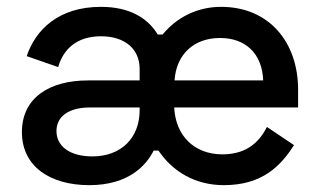

<svg xmlns="http://www.w3.org/2000/svg" viewBox="-20 -527 939 561"><path d="M634 14C747 14 801 -43 839 -103L760 -156C740 -117 705 -76 630 -76C547 -76 493 -131 489 -213H851V-265C851 -404 766 -507 626 -507C556 -507 496 -476 455 -426H441C412 -474 359 -507 275 -507C151 -507 84 -440 58 -363L150 -331C165 -384 205 -421 275 -421C347 -421 388 -382 388 -326V-292H237C124 -292 44 -241 44 -141C44 -41 126 14 241 14C357 14 408 -45 429 -87H443C485 -25 551 14 634 14ZM145 -144C145 -189 184 -213 243 -213H388V-205C388 -122 332 -70 250 -70C185 -70 145 -99 145 -144ZM490 -292C495 -368 546 -416 623 -416C697 -416 746 -371 749 -292Z"/></svg>

Font: Meta Space Medium
Style: Regular
Weight: 500
Designer: Meta Pool / Florian Karsten
Foundry: Meta Pool / Florian Karsten
Version: Version 2.000;Glyphs 3.1.1 (3137)